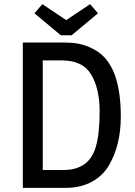

<svg xmlns="http://www.w3.org/2000/svg" viewBox="-20 -905 652 925"><path d="M90 -700H294Q360 -700 409.5 -678.5Q459 -657 487.5 -624Q516 -591 534 -542Q562 -462 562 -344Q562 -204 504 -107Q474 -57 421 -28.5Q368 0 297 0H90ZM186 -614V-86H286Q410 -86 442 -199Q460 -261 460 -369Q460 -477 419.5 -545.5Q379 -614 278 -614ZM452 -841 325 -735H273L146 -841L184 -885L299 -808L414 -885Z"/></svg>

Font: Magra
Style: Regular
Weight: 400
Designer: Viviana Monsalve
Foundry: Viviana Monsalve
Version: Version 1.001